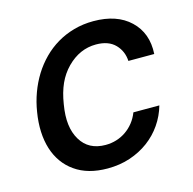

<svg xmlns="http://www.w3.org/2000/svg" viewBox="-88 -641 744 741"><g transform="rotate(-15 284.0 -271.0)"><path d="M46.9 -270.2Q52.9 -308.6 66.1 -344.5Q79.2 -380.3 98.7 -411.8Q118.3 -443.2 144 -469.1Q169.7 -495 201 -513.5Q232.2 -532 269 -542.3Q305.8 -552.6 346.9 -552.6Q440.7 -552.6 493.3 -502.5Q546.5 -452.1 541.5 -369.3H438.2Q436.1 -408.4 410.2 -435.4Q383.5 -463.1 333.5 -463.1Q268.1 -463.1 217.3 -411.9Q191.8 -386 176.5 -352.1Q161.2 -318.2 154.1 -272.7Q146.3 -226.9 150.6 -192.5Q154.8 -158 170.8 -131.4Q202.1 -78.8 269.9 -78.8Q292.6 -78.8 313.4 -85.2Q334.2 -91.6 351.7 -103.7Q369.3 -115.8 383.2 -133.2Q397 -150.6 405.5 -172.6H509.2Q497.9 -132.8 474.8 -99.3Q451.7 -65.7 418.7 -41.2Q385.7 -16.7 344.1 -2.8Q302.6 11 254.3 11Q175.4 11 124.3 -25.2Q98.7 -43 80.8 -68.2Q62.9 -93.4 53.1 -124.6Q43.3 -155.9 41.7 -192.6Q40.1 -229.4 46.9 -270.2Z"/></g></svg>

Font: Inter P Medium
Style: Italic
Weight: 500
Italic angle: 9.39999°
Designer: Rasmus Andersson
Foundry: rsms
Version: Version 3.018;git-588b23468